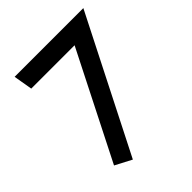

<svg xmlns="http://www.w3.org/2000/svg" viewBox="-187 -776 901 901"><g transform="rotate(-45 263.5 -325.5)"><path d="M174.8 7.8 513.2 -659.2H57.1L73.2 -564.9H360.8L92.8 -35.2Z"/></g></svg>

Font: Comic Neue Angular
Style: Bold
Weight: 700
Designer: Craig Rozynski
Foundry: Craig Rozynski
Version: Version 2.003